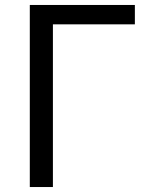

<svg xmlns="http://www.w3.org/2000/svg" viewBox="-20 -753 597 773"><path d="M100 0H193V-655H523V-733H100Z"/></svg>

Font: Noto Sans CJK JP Regular
Style: Regular
Weight: 400
Designer: Ryoko NISHIZUKA (kana & ideographs); Paul D. Hunt (Latin, Greek & Cyrillic); Wenlong ZHANG (bopomofo); Sandoll Communica
Foundry: Adobe Systems Incorporated
Version: Version 1.001;PS 1.001;hotconv 1.0.78;makeotf.lib2.5.61930